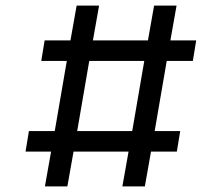

<svg xmlns="http://www.w3.org/2000/svg" viewBox="-20 -664 790 684"><path d="M140 0 162 -124H71L83 -197H175L218 -447H127L139 -520H231L253 -644H333L311 -520H507L529 -644H609L587 -520H679L667 -447H574L531 -197H622L610 -124H518L496 0H416L438 -124H242L220 0ZM255 -197H451L494 -447H298Z"/></svg>

Font: ABeeZee
Style: Regular
Weight: 400
Designer: Anja Meiners
Foundry: Anja Meiners
Version: Version 1.003; ttfautohint (v1.8.3)